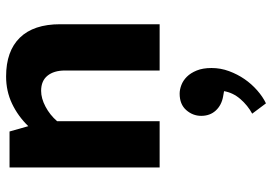

<svg xmlns="http://www.w3.org/2000/svg" viewBox="-148 -382 871 614"><g transform="rotate(-90 287.0 -75.5)"><path d="M206 0H58V-480H173L190 -420Q222 -453 262 -472Q302 -491 349 -491Q430 -491 473 -447Q516 -403 516 -318V0H368V-303Q368 -338 351.5 -358.5Q335 -379 303 -379Q279 -379 252.5 -365Q226 -351 206 -328ZM285 203Q257 198 240 179.5Q223 161 223 133Q223 106 241.5 85Q260 64 294 64Q307 64 321.5 69.5Q336 75 348 87Q360 99 368 118.5Q376 138 376 166Q376 195 366 222Q356 249 340.5 271.5Q325 294 304.5 312Q284 330 263 340L230 296Q256 282 276.5 258.5Q297 235 302 206Z"/></g></svg>

Font: Mukta Malar ExtraBold
Style: Regular
Weight: 800
Designer: Aadarsh Rajan, Girish Dalvi, Yashodeep Gholap
Foundry: Ek Type
Version: Version 2.538;PS 1.000;hotconv 16.6.51;makeotf.lib2.5.65220;